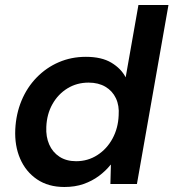

<svg xmlns="http://www.w3.org/2000/svg" viewBox="-20 -735 693 767"><path d="M237 12Q173 12 128 -18.5Q83 -49 60.5 -101Q38 -153 41 -218Q44 -280 66 -333Q88 -386 126.5 -425.5Q165 -465 215 -486.5Q265 -508 323 -508Q386 -508 425 -484.5Q464 -461 482 -426L533 -715H653L527 0H421L423 -77H422Q402 -52 375 -32Q348 -12 314 0Q280 12 237 12ZM284 -91Q331 -91 369 -115.5Q407 -140 429.5 -181.5Q452 -223 454 -274Q457 -313 443 -342.5Q429 -372 401 -388.5Q373 -405 334 -405Q287 -405 249.5 -382Q212 -359 189.5 -319Q167 -279 165 -228Q163 -189 176.5 -158Q190 -127 217.5 -109Q245 -91 284 -91Z"/></svg>

Font: DM Sans 28pt SemiBold
Style: Italic
Weight: 600
Italic angle: -10°
Version: Version 4.004;gftools[0.9.30]